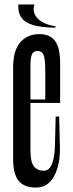

<svg xmlns="http://www.w3.org/2000/svg" viewBox="-20 -831 329 862"><path d="M183.3 -368.9V-510Q183.3 -566.7 175.6 -584.4Q167.8 -602.2 148.9 -602.2Q130 -602.2 123.3 -586.7Q116.7 -571.1 116.7 -537.8V-156.7Q116.7 -102.2 132.8 -83.3Q148.9 -64.4 176.7 -64.4Q223.3 -64.4 226.7 -177.8L230 -307.8H245.6L248.9 -174.4Q251.1 -92.2 223.3 -40.6Q195.6 11.1 141.1 11.1Q88.9 11.1 63.9 -18.9Q38.9 -48.9 38.9 -118.9V-526.7Q38.9 -604.4 71.1 -641.1Q103.3 -677.8 156.7 -677.8Q204.4 -677.8 227.2 -647.2Q250 -616.7 250 -546.7V-368.9ZM227.8 -368.9H90V-384.4H227.8ZM62.2 -811.1V-800Q62.2 -752.2 101.1 -730Q140 -707.8 228.9 -706.7V-713.3Q176.7 -721.1 151.7 -745.6Q126.7 -770 132.2 -800L134.4 -811.1Z"/></svg>

Font: Le Murmure
Style: Regular
Weight: 600
Width: 2
Designer: Jeremy Landes, Alexander Slobzheninov (Cyrillic)
Foundry: Velvetyne Type Foundry
Version: Version 1.0